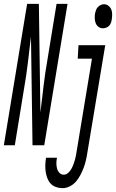

<svg xmlns="http://www.w3.org/2000/svg" viewBox="-62 -755 603 998"><path d="M-42 0 79 -735H140L148 -170Q156 -237 164 -305Q172 -373 184 -441L232 -735H289L168 0H107L99 -565Q91 -498 83 -430Q75 -362 63 -294L15 0ZM473 -608Q460 -608 450 -615.5Q440 -623 435.5 -634.5Q431 -646 430.5 -659Q430 -672 432 -685Q434 -694 437 -702.5Q440 -711 446.5 -718Q453 -725 461.5 -729Q470 -733 479 -733Q491 -733 501.5 -725Q512 -717 516.5 -705.5Q521 -694 521 -681Q521 -668 519 -655Q518 -646 515 -637.5Q512 -629 506 -622Q500 -615 490.5 -611.5Q481 -608 473 -608ZM263 223Q245 223 228.5 217Q212 211 201 199Q190 187 184 171Q178 155 175.5 138Q173 121 173.5 103Q174 85 177 67V65H234V66Q231 80 231 94Q231 108 234.5 121Q238 134 247 143.5Q256 153 269 153Q282 153 292.5 143.5Q303 134 309 123Q315 112 319.5 100Q324 88 327.5 76Q331 64 333 52Q335 40 337 28L416 -450H342L346 -520H485L392 39Q389 59 384.5 78.5Q380 98 373 116.5Q366 135 356.5 153.5Q347 172 333.5 188Q320 204 301 213.5Q282 223 263 223Z"/></svg>

Font: Iosevka
Style: Italic
Weight: 400
Italic angle: -9°
Monospace: yes
Designer: Belleve Invis
Foundry: Belleve Invis
Version: Version 32.5.0; ttfautohint (v1.8.4)